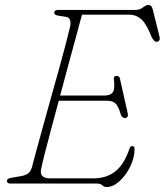

<svg xmlns="http://www.w3.org/2000/svg" viewBox="-20 -740 664 774"><path d="M372.5 0H22Q8 0 8 -11Q8 -20.5 24.5 -23L64 -30Q81 -32.5 92 -40Q103 -47.5 108.5 -65Q112.5 -81.5 123.8 -122.8Q135 -164 150.5 -220Q166 -276 183.2 -337.8Q200.5 -399.5 216.8 -457.8Q233 -516 245 -562.2Q257 -608.5 262.5 -632Q266 -647 262.5 -658.5Q259 -670 248 -671.5L214.5 -677Q198.5 -679.5 198.5 -689Q198.5 -700 215 -700H526.5Q544 -700 556.2 -710Q568.5 -720 579.5 -720Q591 -720 595.5 -703L623 -592.5Q625.5 -582 621.8 -576.8Q618 -571.5 612 -571.5Q600.5 -571.5 591.5 -590.5Q569 -646.5 548.2 -663.8Q527.5 -681 501.5 -681H310.5Q300.5 -643 286 -590Q271.5 -537 255 -476.2Q238.5 -415.5 222.5 -355H403Q425.5 -355 434.8 -368.2Q444 -381.5 439 -421.5Q437.5 -434 449.5 -434Q461.5 -434 463.5 -423L495 -282.5Q497 -273 493.2 -268.5Q489.5 -264 485 -264Q472.5 -263.5 467 -278Q457 -313 445 -323.5Q433 -334 411 -334H217Q200 -271.5 185.2 -215.8Q170.5 -160 160.2 -120Q150 -80 147 -64Q135 -21 181.5 -21H356.5Q408.5 -21 444.2 -48.5Q480 -76 502.5 -142Q505 -151 513.5 -151Q522.5 -151 522.5 -139.5Q522.5 -104.5 505.2 -69Q488 -33.5 462 -9.8Q436 14 409.5 14Q400 14 392.5 7Q385 0 372.5 0Z"/></svg>

Font: Fraunces 9pt Soft Thin
Style: Italic
Weight: 100
Italic angle: -16°
Version: Version 1.000;[b76b70a41]